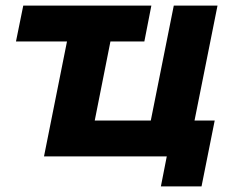

<svg xmlns="http://www.w3.org/2000/svg" viewBox="-20 -558 839 685"><path d="M674 -128H746L699 107H554L575 0H137L219 -410H37L63 -538H520L495 -410H374L318 -128H518L600 -538H756Z"/></svg>

Font: Montserrat Alternates
Style: Bold Italic
Weight: 700
Italic angle: -11.3°
Designer: Julieta Ulanovsky
Foundry: Julieta Ulanovsky
Version: Version 7.200